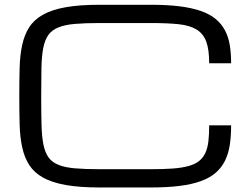

<svg xmlns="http://www.w3.org/2000/svg" viewBox="-20 -786 1071 821"><path d="M874.5 -515.6Q874.5 -574.2 861.8 -608.4Q849.1 -642.6 819.8 -660.2Q790.5 -677.7 742.9 -682.6Q695.3 -687.5 625 -687.5H405.8Q343.3 -687.5 300.5 -683.8Q257.8 -680.2 230 -668.9Q202.1 -657.7 187 -636.7Q171.9 -615.7 165 -581.1Q158.2 -546.4 157.2 -495.8Q156.2 -445.3 156.2 -375Q156.2 -304.7 157.5 -254.2Q158.7 -203.6 165.5 -168.9Q172.4 -134.3 187.3 -113.3Q202.1 -92.3 230 -81.1Q257.8 -69.8 300.5 -66.2Q343.3 -62.5 405.8 -62.5H625Q679.7 -62.5 719.2 -65.4Q758.8 -68.4 786.6 -76.2Q814.5 -84 831.5 -97.7Q848.6 -111.3 858.2 -132.1Q867.7 -152.8 871.1 -181.9Q874.5 -210.9 874.5 -250H968.3Q968.3 -203.1 962.4 -165.3Q956.5 -127.4 941.7 -97.9Q926.8 -68.4 901.9 -46.9Q877 -25.4 838.9 -11.5Q800.8 2.4 748 9Q695.3 15.6 625 15.6H405.8Q319.8 15.6 261 5.1Q202.1 -5.4 164.1 -26.6Q126 -47.9 105.2 -80.1Q84.5 -112.3 75 -155.8Q65.4 -199.2 64 -253.9Q62.5 -308.6 62.5 -375Q62.5 -441.4 64 -496.1Q65.4 -550.8 75 -594.2Q84.5 -637.7 105.2 -669.9Q126 -702.1 164.1 -723.4Q202.1 -744.6 261 -755.1Q319.8 -765.6 405.8 -765.6H625Q695.3 -765.6 748 -759Q800.8 -752.4 838.9 -739Q877 -725.6 901.9 -705.1Q926.8 -684.6 941.7 -656.7Q956.5 -628.9 962.4 -593.8Q968.3 -558.6 968.3 -515.6Z"/></svg>

Font: Michroma
Style: Regular
Weight: 400
Version: Version 1.000